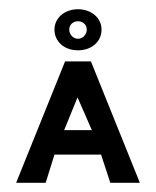

<svg xmlns="http://www.w3.org/2000/svg" viewBox="-20 -396 337 416"><path d="M130 -332C130 -342 138 -350 149 -350C160 -350 168 -342 168 -332C168 -322 160 -312 149 -312C138 -312 130 -322 130 -332ZM98 -332C98 -306 119 -287 149 -287C179 -287 200 -306 200 -332C200 -357 178 -376 149 -376C120 -376 98 -357 98 -332ZM177 -263H121L15 0H79L98 -61H199L219 0H283ZM179 -114H119L148 -185Z"/></svg>

Font: Hussar Tani
Style: Dwa
Weight: 700
Foundry: Cannot Into Space Fonts
Version: Version 0.92